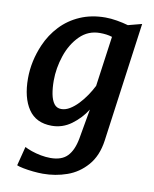

<svg xmlns="http://www.w3.org/2000/svg" viewBox="-89 -632 762 947"><g transform="rotate(10 292.0 -158.0)"><path d="M191 248.5Q169 248.5 142 245.8Q115 243 92.2 238.5Q69.5 234 59.5 229.5L84 133.5Q97.5 141 119.2 148.5Q141 156 166 160.8Q191 165.5 214.5 165.5Q270.5 165.5 299 135.8Q327.5 106 338.5 47L365 -103.5Q335.5 -57 291.2 -24.5Q247 8 193 8Q114 8 75.8 -48.8Q37.5 -105.5 37.5 -202Q37.5 -288.5 74 -373Q98 -428.5 138.8 -471.8Q179.5 -515 236 -539.5Q292.5 -564 362.5 -564Q389 -564 420 -558.8Q451 -553.5 477 -546L545.5 -564L463.5 34.5Q458 73.5 444.8 105Q431.5 136.5 410.5 160.5Q369 208 311.5 228.2Q254 248.5 191 248.5ZM225 -81.5Q246 -81.5 267.2 -94.2Q288.5 -107 308.5 -128Q328.5 -149 345.5 -174Q362.5 -199 375 -224L410 -475.5Q396 -480 380.8 -482Q365.5 -484 348.5 -484Q289.5 -484 248 -442.5Q206.5 -401 185.5 -338.5Q164.5 -276 164.5 -213.5Q164.5 -176.5 170.2 -146.5Q176 -116.5 189 -99Q202 -81.5 225 -81.5Z"/></g></svg>

Font: Merriweather Sans Medium
Style: Italic
Weight: 500
Italic angle: -7.5°
Designer: Eben Sorkin
Foundry: Eben Sorkin
Version: Version 2.001